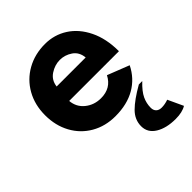

<svg xmlns="http://www.w3.org/2000/svg" viewBox="-211 -632 996 996"><g transform="rotate(-45 286.5 -134.5)"><path d="M29 -250Q29 -326 62.5 -385.5Q96 -445 155.5 -478.5Q215 -512 290 -512Q358 -512 413.5 -476.5Q469 -441 502 -373.5Q535 -306 535 -214H170Q174 -166 210.5 -136.5Q247 -107 297 -107Q371 -107 403 -170L523 -123Q491 -58 430.5 -23Q370 12 284 12Q210 12 152 -21.5Q94 -55 61.5 -114.5Q29 -174 29 -250ZM390 -313Q386 -356 354.5 -377.5Q323 -399 286 -399Q249 -399 215.5 -377Q182 -355 177 -313ZM341 143Q341 95 377.5 58.5Q414 22 486 -19H511Q472 18 458 48Q444 78 444 110Q444 129 455 139.5Q466 150 485 150Q509 150 534 141L573 225Q544 243 495 243Q427 243 384 216.5Q341 190 341 143Z"/></g></svg>

Font: Oak Sans
Style: Bold
Weight: 700
Designer: Erik Kennedy, Walven
Foundry: Erik Kennedy, Walven
Version: Version 1.000